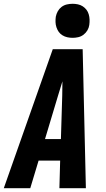

<svg xmlns="http://www.w3.org/2000/svg" viewBox="-43 -995 563 1015"><path d="M-23 0 236 -735H394L411 0H271L275 -146H161L117 0ZM279 -260 286 -490Q286 -509 286.5 -527.5Q287 -546 287 -565Q281 -546 275.5 -527.5Q270 -509 264 -490L195 -260ZM341 -795Q327 -795 313 -798Q299 -801 287 -808.5Q275 -816 267.5 -826.5Q260 -837 255.5 -850.5Q251 -864 250.5 -878Q250 -892 252 -907Q255 -922 262.5 -935.5Q270 -949 282.5 -958.5Q295 -968 310.5 -971.5Q326 -975 341 -975Q355 -975 369 -972Q383 -969 394.5 -961.5Q406 -954 414 -943.5Q422 -933 426 -919.5Q430 -906 430.5 -892Q431 -878 429 -863Q427 -848 419 -834.5Q411 -821 398.5 -811.5Q386 -802 371 -798.5Q356 -795 341 -795Z"/></svg>

Font: Iosevka Heavy
Style: Italic
Weight: 900
Italic angle: -9°
Monospace: yes
Designer: Belleve Invis
Foundry: Belleve Invis
Version: Version 32.5.0; ttfautohint (v1.8.4)